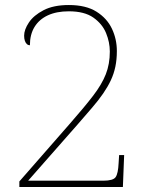

<svg xmlns="http://www.w3.org/2000/svg" viewBox="-20 -744 599 764"><path d="M57 0V-22L259 -253Q316 -318 350.5 -363Q385 -408 401 -448.5Q417 -489 417 -539Q417 -576 402 -612.5Q387 -649 351.5 -674Q316 -699 254 -699Q205 -699 170.5 -683Q136 -667 117.5 -637Q99 -607 99 -564Q92 -564 87 -568.5Q82 -573 79 -581.5Q76 -590 76 -602Q76 -626 95 -654.5Q114 -683 153.5 -703.5Q193 -724 254 -724Q322 -724 364 -697.5Q406 -671 425.5 -629.5Q445 -588 445 -541Q445 -507 439 -478.5Q433 -450 421 -424.5Q409 -399 390.5 -372Q372 -345 346.5 -315.5Q321 -286 289 -249L92 -25H391Q430 -25 440 -39Q450 -53 452 -95L454 -127H474L469 0Z"/></svg>

Font: Noto Serif Gujarati Thin
Style: Regular
Weight: 250
Version: Version 2.102